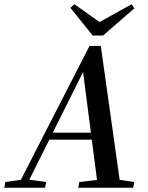

<svg xmlns="http://www.w3.org/2000/svg" viewBox="-54 -883 695 903"><path d="M-34 0 -29 -27 55 -39H75L163 -27L158 0ZM25 0 367 -667H420L514 0H407L335 -557H343L340 -551L65 0ZM167 -226 172 -259H430L429 -226ZM314 0 319 -27 437 -41H482L578 -27L572 0ZM296 -863 433 -766H390L565 -863L578 -844L431 -716H382L277 -846Z"/></svg>

Font: Source Serif 4 48pt SemiBold
Style: Italic
Weight: 600
Italic angle: -12°
Designer: Frank Grießhammer
Foundry: Adobe Systems Incorporated
Version: Version 4.004;hotconv 1.0.116;makeotfexe 2.5.65601